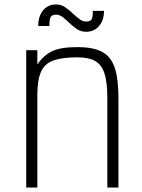

<svg xmlns="http://www.w3.org/2000/svg" viewBox="-20 -844 640 864"><path d="M98 0V-618H148V-554Q176 -595 214.5 -613.5Q253 -632 328 -632Q399 -632 439 -611Q479 -590 496 -540Q513 -490 513 -403V0H463V-403Q463 -473 450.5 -512.5Q438 -552 409 -569Q380 -586 328 -586Q260 -586 220.5 -572Q181 -558 164.5 -521Q148 -484 148 -414V0ZM367 -701Q345 -701 327 -712.5Q309 -724 293.5 -739.5Q278 -755 263 -766.5Q248 -778 233 -778Q211 -778 206.5 -764Q202 -750 202 -727H152Q152 -771 174 -797.5Q196 -824 233 -824Q254 -824 271.5 -812.5Q289 -801 305.5 -785.5Q322 -770 337 -758.5Q352 -747 367 -747Q389 -747 393.5 -760Q398 -773 398 -795H448Q448 -753 426 -727Q404 -701 367 -701Z"/></svg>

Font: Victor Mono Thin
Style: Regular
Weight: 100
Monospace: yes
Designer: Rune Bjørnerås
Version: Version 1.561;gftools[0.9.30]